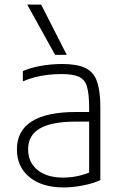

<svg xmlns="http://www.w3.org/2000/svg" viewBox="-20 -810 540 840"><path d="M258 10Q164 10 109 -35Q54 -80 54 -156Q54 -238 119 -279Q184 -320 312 -320H394V-278H312Q206 -278 154.5 -248Q103 -218 103 -157Q103 -100 144 -66.5Q185 -33 256 -33Q292 -33 327.5 -41.5Q363 -50 387 -63L370 -31V-339Q370 -399 360.5 -431Q351 -463 324.5 -474.5Q298 -486 249 -486Q218 -486 188.5 -482.5Q159 -479 132 -472Q105 -465 80 -454V-499Q114 -514 159.5 -522Q205 -530 253 -530Q316 -530 352.5 -513Q389 -496 404 -454.5Q419 -413 419 -340V-22Q389 -8 344.5 1Q300 10 258 10ZM221 -570 99 -790H160L272 -570Z"/></svg>

Font: M PLUS Code Latin Light
Style: Regular
Weight: 300
Designer: Coji Morishita
Foundry: UNDERFOREST DESIGN
Version: Version 1.002; ttfautohint (v1.8.3)